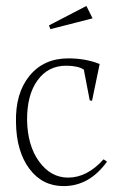

<svg xmlns="http://www.w3.org/2000/svg" viewBox="-20 -611 410 651"><path d="M342.8 -63Q283.2 20 195.8 20Q123.5 20 79.6 -38.8Q35.6 -97.7 34.2 -195.8Q31.7 -294.9 80.1 -354Q128.4 -413.1 211.9 -413.1Q270 -413.1 317.9 -394L292 -269L284.2 -271L264.2 -375Q244.1 -388.2 204.1 -388.2Q143.1 -388.2 107.2 -338.6Q71.3 -289.1 71.8 -204.1Q73.2 -117.2 112.8 -63Q152.3 -8.8 210.9 -8.8Q275.4 -8.8 331.1 -70.8ZM146 -524.9 272.9 -590.8 293.9 -548.8 150.9 -512.2Z"/></svg>

Font: Halibut Cnd Thin
Style: Regular
Weight: 250
Width: 3
Designer: Matteo Maggi
Foundry: Collletttivo
Version: Version 3.080 | FøM Fix